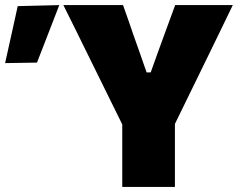

<svg xmlns="http://www.w3.org/2000/svg" viewBox="-202 -733 950 753"><path d="M277.5 0V-245L139.5 -525Q116.5 -572 95.2 -615Q74 -658 46.5 -713H280.5Q294 -675 303.5 -648Q312.5 -621 321 -596.8Q329.5 -572.5 340 -543.5L373 -449H389L422 -541Q433.5 -571.5 442.5 -597Q451.5 -622 461.5 -649Q471.5 -676 485 -713H711Q688 -665.5 665 -618Q642 -570.5 620 -525.5L484 -247V0ZM-182 -485.5Q-169.5 -541.5 -157 -597.8Q-144.5 -654 -132.5 -709L30.5 -713Q8 -654.5 -14 -598Q-36 -541.5 -57 -487.5Z"/></svg>

Font: Heraclito ExtraBold
Style: Regular
Weight: 800
Designer: Kostas Bartsokas (font) & Cristiano Sobral (main changes)
Foundry: Kostas Bartsokas (font) & Cristiano Sobral (main changes)
Version: Version 1.00;July 8, 2020;FontCreator 13.0.0.2655 64-bit